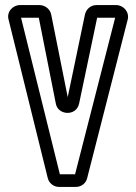

<svg xmlns="http://www.w3.org/2000/svg" viewBox="-20 -712 537 757"><path d="M216 -25 63 -642H133L200 -304C208 -257 281 -252 292 -304L363 -642H434L276 -25ZM213 25H279C302 25 320 9 324 -11L483 -633C492 -664 467 -692 438 -692H361C337 -692 320 -676 315 -655L247 -329L182 -654C178 -675 159 -692 135 -692H59C30 -692 5 -665 14 -634L168 -11C173 10 191 25 213 25Z"/></svg>

Font: DIN Rundschrift
Style: BreitKont
Weight: 400
Width: 7
Version: Version 1.027